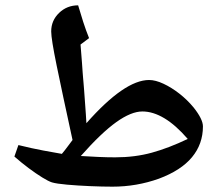

<svg xmlns="http://www.w3.org/2000/svg" viewBox="-20 -835 832 720"><path d="M402 -135Q364 -135 317.5 -137Q271 -139 231.5 -142.5Q192 -146 175 -151Q162 -155 138.5 -169.5Q115 -184 87.5 -204.5Q60 -225 34 -248L49 -291Q102 -278 142.5 -270.5Q183 -263 212 -258Q223 -271 232.5 -284Q242 -297 252 -310Q213 -489 192.5 -589Q172 -689 172 -717Q172 -758 201.5 -786.5Q231 -815 273 -815Q282 -784 292 -753Q302 -722 314 -692L282 -668Q286 -623 287.5 -598.5Q289 -574 290 -562.5Q291 -551 291.5 -544Q292 -537 293 -527Q294 -517 295.5 -496Q297 -475 300 -434Q301 -421 302 -406Q303 -391 304 -373Q447 -535 539 -535Q563 -535 593 -521Q623 -507 652.5 -484Q682 -461 706 -432Q741 -388 741 -361Q741 -295 700 -245.5Q659 -196 576 -165Q492 -135 402 -135ZM412 -245Q486 -245 549.5 -262.5Q613 -280 684 -314Q639 -366 596.5 -391.5Q554 -417 514 -417Q472 -417 416 -377Q360 -337 283 -250Q316 -248 348.5 -246.5Q381 -245 412 -245Z"/></svg>

Font: Noto Naskh Arabic UI
Style: Regular
Weight: 400
Designer: Monotype Design Team, David Williams, Mohamad Dakak and Nizar Qandah
Foundry: Monotype Imaging Inc.
Version: Version 2.014